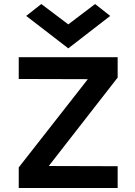

<svg xmlns="http://www.w3.org/2000/svg" viewBox="-20 -933 669 953"><path d="M110 -854 319 -693 527 -854 452 -913 319 -812 185 -913ZM73 0V-102L416 -540L73 -541V-649H564V-548L222 -109L564 -108V0Z"/></svg>

Font: Karmilla
Style: Bold
Weight: 700
Designer: Jonathan Pinhorn
Version: Version 1.000